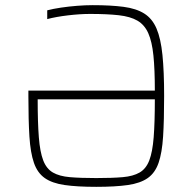

<svg xmlns="http://www.w3.org/2000/svg" viewBox="-20 -716 746 744"><path d="M353 8Q279 8 230.5 1Q182 -6 153.5 -26Q125 -46 111.5 -85Q98 -124 94 -187Q90 -250 90 -344V-365H580Q580 -447 574.5 -501Q569 -555 554.5 -587.5Q540 -620 512.5 -636Q485 -652 440 -657Q395 -662 329 -662Q290 -662 243.5 -656.5Q197 -651 163 -642V-676Q186 -682 216.5 -686.5Q247 -691 279 -693.5Q311 -696 339 -696Q410 -696 459 -689.5Q508 -683 539 -663.5Q570 -644 586.5 -605.5Q603 -567 609.5 -503Q616 -439 616 -344Q616 -250 612 -187Q608 -124 594.5 -85Q581 -46 552.5 -26Q524 -6 475.5 1Q427 8 353 8ZM353 -26Q415 -26 455.5 -29.5Q496 -33 521 -47.5Q546 -62 558.5 -94.5Q571 -127 575.5 -184Q580 -241 580 -331H126Q126 -241 130.5 -184Q135 -127 147.5 -94.5Q160 -62 185 -47.5Q210 -33 251 -29.5Q292 -26 353 -26Z"/></svg>

Font: Saira Thin Thin
Style: Regular
Weight: 250
Version: Version 1.101